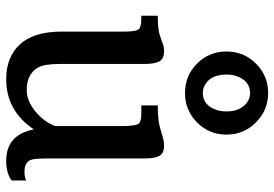

<svg xmlns="http://www.w3.org/2000/svg" viewBox="-154 -730 894 626"><g transform="rotate(90 293.0 -417.0)"><path d="M31.2 0ZM401.9 -80.1Q340.8 9.8 238.8 9.8Q165 9.8 124 -35.6Q83 -81.1 83 -171.4V-374Q83 -409.2 76.9 -419.9Q70.8 -430.7 43.9 -430.7H31.2V-484.4Q76.2 -484.4 96.4 -491.5Q116.7 -498.5 125.5 -501.7Q134.3 -504.9 147 -504.9Q171.9 -504.9 180.2 -489.5Q188.5 -474.1 188.5 -440.4V-168Q188.5 -114.3 199.7 -94.7Q221.2 -57.1 273.4 -57.1Q308.6 -57.1 342.8 -85Q377 -112.8 391.1 -149.9V-374Q390.1 -410.2 384.3 -420.4Q378.4 -430.7 351.6 -430.7H323.7V-484.4Q370.1 -484.4 395.3 -491.5Q420.4 -498.5 431.2 -501.7Q441.9 -504.9 454.6 -504.9Q479.5 -504.9 488 -490.2Q496.6 -475.6 496.6 -442.4V-129.9Q496.6 -82.5 501 -71.3Q508.8 -49.8 540 -49.8Q556.6 -49.8 568.4 -55.2V-7.8Q544.9 9.8 504.4 9.8Q419.4 9.8 401.9 -80.1ZM283.2 -573.2Q226.6 -573.2 187.3 -612.5Q147.9 -651.9 147.9 -708.5Q147.9 -765.1 187.5 -804.7Q227.1 -844.2 283.2 -844.2Q339.4 -844.2 379.2 -804.4Q418.9 -764.6 418.9 -708.5Q418.9 -652.3 379.4 -612.8Q339.8 -573.2 283.2 -573.2ZM283.2 -631.3Q323.2 -631.3 338.4 -675.8Q343.3 -690.4 343.3 -708.5Q343.3 -742.7 326.2 -763.9Q309.1 -785.2 283.2 -785.2Q243.2 -785.2 228 -740.7Q223.1 -726.6 223.1 -708.5Q223.1 -654.8 259.8 -636.7Q271 -631.3 283.2 -631.3Z"/></g></svg>

Font: Arbutus Slab
Style: Regular
Weight: 400
Version: Version 1.002; ttfautohint (v0.92) -l 10 -r 16 -G 200 -x 7 -